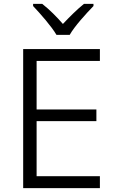

<svg xmlns="http://www.w3.org/2000/svg" viewBox="-20 -966 594 986"><path d="M270 -787H338C362 -830 422 -896 460 -935V-946H411C376 -918 337 -879 303 -843C272 -879 233 -918 197 -946H150V-935C187 -896 245 -830 270 -787ZM493 0V-61H168V-344H475V-404H168V-653H493V-714H99V0Z"/></svg>

Font: Noto Sans Thaana Light
Style: Regular
Weight: 300
Designer: David Williams
Foundry: Google Inc.
Version: Version 3.001